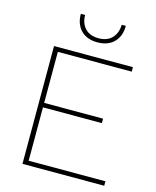

<svg xmlns="http://www.w3.org/2000/svg" viewBox="-126 -952 846 1039"><g transform="rotate(15 296.5 -433.0)"><path d="M101 0V-660H543V-635H129V-349H459V-324H129V-25H559V0ZM448 -866Q448 -808 414.5 -774Q381 -740 322 -740Q263 -740 229.5 -774Q196 -808 196 -866H220Q220 -820 246.5 -791.5Q273 -763 322 -763Q371 -763 397.5 -791.5Q424 -820 425 -866Z"/></g></svg>

Font: Work Sans ExtraLight
Style: Regular
Weight: 200
Designer: Wei Huang
Foundry: Wei Huang
Version: Version 2.010; ttfautohint (v1.8.3)